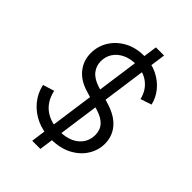

<svg xmlns="http://www.w3.org/2000/svg" viewBox="-268 -964 1182 1182"><g transform="rotate(45 323.5 -372.5)"><path d="M44 -190 118 -213Q135 -137 187 -98.5Q239 -60 317 -60Q373 -60 411.5 -78.5Q450 -97 470 -128.5Q490 -160 490 -199Q490 -243 464 -271.5Q438 -300 388 -315L258 -355Q188 -377 150.5 -425Q113 -473 113 -537Q113 -597 144 -647Q175 -697 230 -727Q285 -757 357 -757Q423 -757 474 -732Q525 -707 558 -666.5Q591 -626 602 -577L530 -553Q515 -615 469.5 -650Q424 -685 357 -685Q309 -685 271.5 -667Q234 -649 213 -617.5Q192 -586 192 -544Q192 -504 217 -472.5Q242 -441 296 -424L410 -389Q490 -364 530 -316Q570 -268 570 -203Q570 -147 539 -97.5Q508 -48 450.5 -18Q393 12 311 12Q244 12 188.5 -13.5Q133 -39 95 -84.5Q57 -130 44 -190ZM240 100 372 -845H443L311 100Z"/></g></svg>

Font: Kosmopol Plus Jakarta Sans Italic It
Style: Regular
Weight: 400
Italic angle: -8.04999°
Designer: Gumpita Rahayu
Foundry: Tokotype
Version: Version 2.006